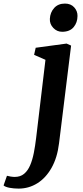

<svg xmlns="http://www.w3.org/2000/svg" viewBox="-140 -815 469 1091"><path d="M195.4 -0.3Q185.4 81.6 152.8 139Q120.2 196.5 71.8 226.6Q23.4 256.7 -34.2 256.7Q-61.6 256.7 -85.8 252.1Q-110.1 247.4 -119.7 238.7L-100.5 183.8Q-93.5 186.1 -80 188.2Q-66.5 190.3 -56.2 190.3Q-24.2 190.3 -3.1 172.7Q18.1 155 31.2 124.3Q44.4 93.6 52.2 53.7Q60 13.8 65.3 -30.8L118.3 -475.1L53.8 -503.4L62.8 -543.6L238.4 -567.4L264 -556ZM213 -634.4Q183.7 -634.4 162.8 -656.4Q141.9 -678.3 143.3 -707.9Q145.1 -744.5 167.8 -769.6Q190.5 -794.7 228.9 -794.7Q262.1 -794.7 281.5 -773.5Q300.8 -752.2 300.4 -724.3Q300.1 -686.3 278.1 -660.4Q256 -634.4 213 -634.4Z"/></svg>

Font: Merriweather Light
Style: Italic
Weight: 300
Italic angle: -7.8°
Designer: Eben Sorkin
Foundry: Eben Sorkin
Version: Version 2.101